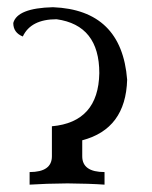

<svg xmlns="http://www.w3.org/2000/svg" viewBox="-20 -502 413 522"><path d="M264.2 0Q223.1 -2.9 163.6 -3.4Q104 -2.9 60.5 0V-34.2Q121.1 -34.2 121.1 -77.1V-158.7Q247.6 -169.9 250 -303.2Q250 -433.6 133.8 -449.7Q64 -449.7 42 -402.8Q16.1 -413.1 16.1 -439.5Q26.9 -480 124 -482.4Q311 -475.1 325.7 -285.2Q321.8 -151.4 203.6 -120.6V-77.1Q203.6 -34.2 264.2 -34.2Z"/></svg>

Font: Kelvinch
Style: Regular
Weight: 400
Designer: Paul James MIller
Foundry: High-Logic / Made with FontCreator
Version: Version 3.30 September 23, 2016